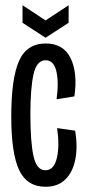

<svg xmlns="http://www.w3.org/2000/svg" viewBox="-20 -703 327 733"><path d="M154 10Q83 10 53 -54Q23 -118 23 -258Q23 -403 52.5 -470Q82 -537 155 -537Q222 -537 249.5 -481Q277 -425 264 -335L196 -324Q205 -390 195 -431.5Q185 -473 154 -473Q120 -473 108 -419.5Q96 -366 96 -267Q96 -160 108 -106.5Q120 -53 153 -53Q186 -53 197 -99.5Q208 -146 198 -214L267 -204Q277 -143 267.5 -94.5Q258 -46 229.5 -18Q201 10 154 10ZM66 -683 154 -625 242 -683V-616L154 -559L66 -616Z"/></svg>

Font: Bricolage Grotesque 96pt Condensed Light
Style: Regular
Weight: 300
Width: 3
Designer: Mathieu Triay
Foundry: Atelier Triay
Version: Version 1.001; ttfautohint (v1.8.4.7-5d5b);gftools[0.9.33.de